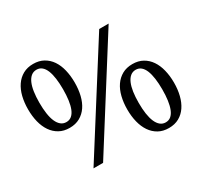

<svg xmlns="http://www.w3.org/2000/svg" viewBox="-145 -882 1151 1093"><g transform="rotate(-30 430.0 -335.5)"><path d="M828.1 -193.8Q828.1 -149.4 818.6 -111.1Q809.1 -72.8 790 -44.4Q771 -16.1 742.2 0Q713.4 16.1 674.8 16.1Q636.2 16.1 607.4 0Q578.6 -16.1 559.3 -44.4Q540 -72.8 530.5 -111.1Q521 -149.4 521 -193.8Q521 -238.3 530.5 -276.9Q540 -315.4 559.3 -343.5Q578.6 -371.6 607.4 -387.7Q636.2 -403.8 674.8 -403.8Q713.4 -403.8 742.2 -387.7Q771 -371.6 790 -343.5Q809.1 -315.4 818.6 -276.9Q828.1 -238.3 828.1 -193.8ZM250 0H187L611.8 -670.9H673.8ZM338.9 -477.1Q338.9 -432.1 329.6 -393.8Q320.3 -355.5 301.3 -327.4Q282.2 -299.3 253.4 -283.2Q224.6 -267.1 186 -267.1Q147.5 -267.1 118.7 -283.2Q89.8 -299.3 70.6 -327.4Q51.3 -355.5 41.7 -393.8Q32.2 -432.1 32.2 -477.1Q32.2 -521.5 41.7 -560.1Q51.3 -598.6 70.6 -626.7Q89.8 -654.8 118.7 -670.9Q147.5 -687 186 -687Q224.6 -687 253.4 -670.9Q282.2 -654.8 301.3 -626.7Q320.3 -598.6 329.6 -560.1Q338.9 -521.5 338.9 -477.1ZM751 -193.8Q751 -233.4 746.6 -265.1Q742.2 -296.9 733.2 -319.3Q724.1 -341.8 709.7 -354Q695.3 -366.2 674.8 -366.2Q654.8 -366.2 639.9 -354Q625 -341.8 615.2 -319.3Q605.5 -296.9 600.8 -265.1Q596.2 -233.4 596.2 -193.8Q596.2 -154.3 600.8 -122.6Q605.5 -90.8 615.2 -68.1Q625 -45.4 639.9 -33.2Q654.8 -21 674.8 -21Q695.3 -21 709.7 -33.2Q724.1 -45.4 733.2 -68.1Q742.2 -90.8 746.6 -122.6Q751 -154.3 751 -193.8ZM262.2 -477.1Q262.2 -516.6 257.8 -548.3Q253.4 -580.1 244.4 -602.3Q235.4 -624.5 220.9 -636.7Q206.5 -648.9 186 -648.9Q165.5 -648.9 150.6 -636.7Q135.7 -624.5 126 -602.3Q116.2 -580.1 111.6 -548.3Q106.9 -516.6 106.9 -477.1Q106.9 -437.5 111.6 -405.8Q116.2 -374 126 -351.8Q135.7 -329.6 150.6 -317.4Q165.5 -305.2 186 -305.2Q206.5 -305.2 220.9 -317.4Q235.4 -329.6 244.4 -351.8Q253.4 -374 257.8 -405.8Q262.2 -437.5 262.2 -477.1Z"/></g></svg>

Font: Tagmukay Beta
Style: Regular
Weight: 400
Designer: Peter Martin
Foundry: SIL International
Version: Version 2.000; dev 82b92eM